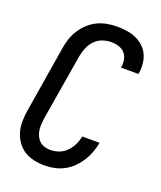

<svg xmlns="http://www.w3.org/2000/svg" viewBox="-139 -831 778 928"><g transform="rotate(20 250.0 -367.5)"><path d="M202 8Q174 8 146 2Q118 -4 95.5 -18.5Q73 -33 57.5 -55.5Q42 -78 35 -104Q28 -130 28.5 -159Q29 -188 34 -217L90 -559Q94 -584 102.5 -608Q111 -632 125.5 -654Q140 -676 160 -694Q180 -712 203.5 -723Q227 -734 252 -738.5Q277 -743 302 -743Q327 -743 351.5 -739.5Q376 -736 397.5 -727Q419 -718 437 -702.5Q455 -687 465.5 -666Q476 -645 479 -620.5Q482 -596 478 -571Q478 -569 477.5 -567Q477 -565 477 -563H387Q387 -564 387.5 -565Q388 -566 388 -567Q391 -587 387 -606Q383 -625 370.5 -638.5Q358 -652 339.5 -657.5Q321 -663 302 -663Q279 -663 256.5 -655Q234 -647 217.5 -629.5Q201 -612 192 -590Q183 -568 179 -546L122 -204Q120 -188 119 -172.5Q118 -157 120.5 -142Q123 -127 129.5 -113.5Q136 -100 146.5 -90.5Q157 -81 172 -76.5Q187 -72 202 -72Q224 -72 246 -80Q268 -88 284.5 -105Q301 -122 311 -143Q321 -164 325 -186H414Q410 -161 401 -136.5Q392 -112 378 -89.5Q364 -67 344.5 -47.5Q325 -28 301.5 -15.5Q278 -3 252.5 2.5Q227 8 202 8Z"/></g></svg>

Font: Iosevka Curly Medium Oblique
Style: Regular
Weight: 500
Italic angle: -9°
Monospace: yes
Designer: Belleve Invis
Foundry: Belleve Invis
Version: Version 11.1.0; ttfautohint (v1.8.3)